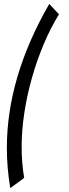

<svg xmlns="http://www.w3.org/2000/svg" viewBox="-20 -806 350 980"><path d="M32.5 154 103.5 102Q90.5 27 90.5 -56.5Q90.5 -139 104 -228.8Q117.5 -318.5 142.8 -407.8Q168 -497 203 -580.2Q238 -663.5 281 -733L231.5 -786Q15 -411 15 -51Q15 52 32.5 154Z"/></svg>

Font: League Gothic Condensed Italic
Style: Regular
Weight: 400
Width: 3
Designer: The League of Moveable Type
Version: Version 1.600; ttfautohint (v1.8.3)